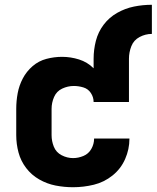

<svg xmlns="http://www.w3.org/2000/svg" viewBox="-20 -776 656 804"><path d="M286 8Q330 8 373 -2.5Q416 -13 451 -41Q486 -69 504 -110Q522 -151 522 -195V-196H374V-195Q374 -173 362.5 -152.5Q351 -132 329.5 -123Q308 -114 286 -114Q261 -114 238 -126Q215 -138 205.5 -161.5Q196 -185 196 -210V-320Q196 -346 206.5 -370Q217 -394 240.5 -405Q264 -416 289 -416Q309 -416 329 -410Q349 -404 360.5 -386.5Q372 -369 372 -349H520V-530Q520 -557 530 -582.5Q540 -608 564.5 -621Q589 -634 616 -634V-756Q578 -756 541 -748.5Q504 -741 470.5 -722Q437 -703 414 -672.5Q391 -642 381.5 -605Q372 -568 372 -530V-490Q346 -516 311 -527Q276 -538 240 -538Q207 -538 174.5 -529.5Q142 -521 116.5 -499Q91 -477 75.5 -447.5Q60 -418 54 -385.5Q48 -353 48 -320V-210Q48 -173 57.5 -137.5Q67 -102 89.5 -72.5Q112 -43 144.5 -24.5Q177 -6 213 1Q249 8 286 8Z"/></svg>

Font: Iosevka Sparkle Heavy
Style: Regular
Weight: 900
Designer: Belleve Invis
Foundry: Belleve Invis
Version: Version 4.5.0; ttfautohint (v1.8.3)